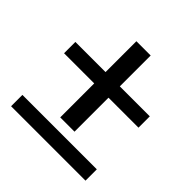

<svg xmlns="http://www.w3.org/2000/svg" viewBox="-152 -616 779 779"><g transform="rotate(45 238.0 -226.0)"><path d="M23 -18V47H450V-18ZM23 -257H196V-62H278V-257H450V-322H278V-499H196V-322H23Z"/></g></svg>

Font: Charger Sport
Style: DfBdNrw
Weight: 400
Designer: Jasper
Foundry: Cannot Into Space Fonts
Version: Version 1.1